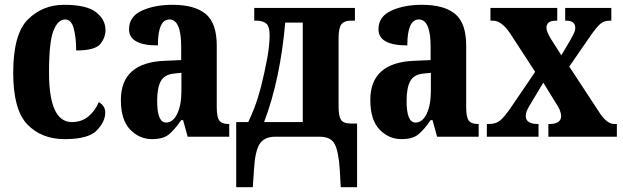

<svg xmlns="http://www.w3.org/2000/svg" viewBox="-20 -569 2593 799"><path d="M249 10Q349 10 383.5 -27Q418 -64 418 -100Q418 -129 391 -144Q377 -109 348.5 -85Q320 -61 279 -61Q184 -61 184 -267Q184 -395 202.5 -441.5Q221 -488 251 -488Q277 -488 287 -450Q297 -412 297 -359Q375 -359 397 -385.5Q419 -412 419 -444Q419 -487 380 -518Q341 -549 246 -549Q158 -549 96.5 -488.5Q35 -428 35 -266Q35 -112 94 -51Q153 10 249 10Z M613 10Q658 10 682 -9Q706 -28 734 -69H742L761 0H934V-53H931Q903 -53 892.5 -67.5Q882 -82 882 -123V-379Q882 -473 836 -511Q790 -549 698 -549Q623 -549 570 -524.5Q517 -500 517 -447Q517 -380 637 -380Q637 -488 685 -488Q734 -488 734 -374V-319L666 -316Q483 -309 483 -153Q483 -70 521.5 -30Q560 10 613 10ZM671 -59Q634 -59 634 -149Q634 -203 649 -231Q664 -259 705 -263L735 -266V-191Q735 -132 717.5 -95.5Q700 -59 671 -59Z M963 210H1032L1037 137Q1041 62 1060 31Q1079 0 1125 0H1311Q1357 0 1373 31Q1389 62 1394 137L1398 210H1466V-55H1440Q1409 -55 1399 -70.5Q1389 -86 1389 -126V-410Q1389 -453 1401 -468Q1413 -483 1439 -483H1457V-536H1038V-483H1047Q1073 -483 1087.5 -471.5Q1102 -460 1102 -423Q1102 -380 1092 -326Q1082 -272 1066 -207Q1053 -158 1039 -121.5Q1025 -85 1013 -61H963ZM1079 -61Q1113 -150 1135 -255Q1157 -360 1167 -475H1240V-61Z M1651 10Q1696 10 1720 -9Q1744 -28 1772 -69H1780L1799 0H1972V-53H1969Q1941 -53 1930.5 -67.5Q1920 -82 1920 -123V-379Q1920 -473 1874 -511Q1828 -549 1736 -549Q1661 -549 1608 -524.5Q1555 -500 1555 -447Q1555 -380 1675 -380Q1675 -488 1723 -488Q1772 -488 1772 -374V-319L1704 -316Q1521 -309 1521 -153Q1521 -70 1559.5 -30Q1598 10 1651 10ZM1709 -59Q1672 -59 1672 -149Q1672 -203 1687 -231Q1702 -259 1743 -263L1773 -266V-191Q1773 -132 1755.5 -95.5Q1738 -59 1709 -59Z M2006 0H2221V-53H2219Q2168 -53 2168 -86Q2168 -99 2174 -111.5Q2180 -124 2188 -137L2241 -225L2284 -155Q2304 -125 2309.5 -111Q2315 -97 2315 -86Q2315 -53 2266 -53H2262V0H2547V-53H2536Q2504 -53 2471 -106L2349 -292L2436 -418Q2463 -457 2478.5 -470Q2494 -483 2517 -483H2524V-536H2332V-483H2336Q2374 -483 2374 -453Q2374 -440 2366.5 -427Q2359 -414 2351 -398L2316 -339L2272 -408Q2254 -438 2254 -454Q2254 -466 2262.5 -474.5Q2271 -483 2296 -483H2299V-536H2021V-483H2032Q2067 -483 2103 -430L2207 -270L2103 -117Q2077 -80 2060 -66.5Q2043 -53 2014 -53H2006Z"/></svg>

Font: Noto Serif ExtraCondensed Extra
Style: Regular
Weight: 800
Width: 3
Designer: Monotype Design Team
Foundry: Monotype Imaging Inc.
Version: Version 1.002